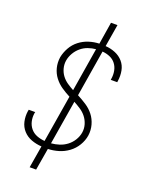

<svg xmlns="http://www.w3.org/2000/svg" viewBox="-173 -925 846 1115"><g transform="rotate(20 250.0 -368.0)"><path d="M156 107 179 -30Q146 -32 116 -43Q86 -54 65 -77Q44 -100 37 -131.5Q30 -163 35 -196L37 -205H77L75 -198Q71 -172 76.5 -147.5Q82 -123 97.5 -104.5Q113 -86 136 -77Q159 -68 185 -66L233 -357Q204 -372 178.5 -389.5Q153 -407 134 -432Q115 -457 107 -488.5Q99 -520 104 -554Q110 -585 126.5 -614.5Q143 -644 169.5 -664.5Q196 -685 227.5 -695Q259 -705 291 -706L313 -843H353L330 -705Q362 -703 391 -691Q420 -679 439.5 -656.5Q459 -634 465 -603Q471 -572 466 -539L465 -531H425L426 -538Q430 -563 425.5 -587Q421 -611 407 -629.5Q393 -648 371 -657.5Q349 -667 324 -669L277 -382Q306 -367 333.5 -349Q361 -331 380.5 -306Q400 -281 409 -248.5Q418 -216 413 -182Q408 -150 390 -120Q372 -90 344 -69.5Q316 -49 283.5 -39.5Q251 -30 219 -29L196 107ZM240 -400 284 -669Q260 -667 236 -658.5Q212 -650 192.5 -633.5Q173 -617 160 -594.5Q147 -572 143 -548Q139 -523 145.5 -499Q152 -475 166 -456.5Q180 -438 199.5 -424.5Q219 -411 240 -400ZM225 -66Q250 -68 275 -76Q300 -84 321 -100Q342 -116 356 -139Q370 -162 374 -187Q378 -213 370.5 -237.5Q363 -262 348 -281Q333 -300 312.5 -313.5Q292 -327 270 -339Z"/></g></svg>

Font: Iosevka SS18 Extralight
Style: Italic
Weight: 200
Italic angle: -9°
Monospace: yes
Designer: Belleve Invis
Foundry: Belleve Invis
Version: Version 25.1.1; ttfautohint (v1.8.4)